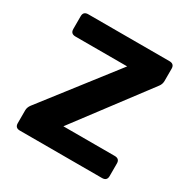

<svg xmlns="http://www.w3.org/2000/svg" viewBox="-152 -808 937 949"><g transform="rotate(30 317.0 -333.5)"><path d="M81 0Q54 0 54 -27V-100Q54 -117 66 -133L382 -540H87Q59 -540 59 -567V-640Q59 -667 87 -667H550Q578 -667 578 -640V-570Q578 -551 566 -536L257 -126H550Q578 -126 578 -99V-27Q578 0 550 0Z"/></g></svg>

Font: Pitagon Sans
Style: Bold
Weight: 700
Designer: Travis Tran
Foundry: Pitagon
Version: Version 1.001; ttfautohint (v1.8.4.7-5d5b);gftools[0.9.26]